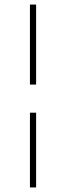

<svg xmlns="http://www.w3.org/2000/svg" viewBox="-20 -770 290 840"><path d="M138 -400V-750H111V-400ZM111 -277V50H138V-277Z"/></svg>

Font: Clicker Script
Style: Regular
Weight: 400
Designer: Astigmatic (AOETI)
Foundry: Astigmatic (AOETI)
Version: Version 1.000